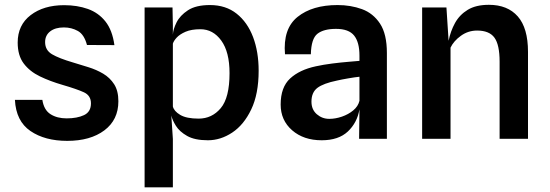

<svg xmlns="http://www.w3.org/2000/svg" viewBox="-20 -577 2286 798"><path d="M259.5 8.5Q166.5 8.5 106.5 -32.5Q46.5 -73.5 42 -162H156Q162.5 -120 189.8 -102.5Q217 -85 257 -85Q300.5 -85 329.2 -98.5Q358 -112 358 -147.5Q358 -180 328.5 -193.5Q299 -207 240.5 -224Q188.5 -239 146 -259.5Q103.5 -280 78.5 -313.2Q53.5 -346.5 53.5 -400Q53.5 -473 107.5 -514.2Q161.5 -555.5 246.5 -555.5Q301 -555.5 345.2 -539.8Q389.5 -524 418.2 -487.8Q447 -451.5 455.5 -389.5L341.5 -390Q330 -433.5 303.8 -448.2Q277.5 -463 245.5 -463Q209.5 -463 188.5 -446.5Q167.5 -430 167.5 -402Q167.5 -368.5 196.2 -351.5Q225 -334.5 283 -317.5Q314 -308 347.2 -297.8Q380.5 -287.5 408.8 -270.8Q437 -254 454.5 -226.8Q472 -199.5 472 -156Q472 -79 413.8 -35.2Q355.5 8.5 259.5 8.5Z M581 201.5V-546H697L698.5 -470.5V-433Q699.5 -455 713.8 -483.8Q728 -512.5 761 -534.2Q794 -556 852.5 -556Q918.5 -556 963.5 -520.2Q1008.5 -484.5 1031.8 -423Q1055 -361.5 1055 -283Q1055 -186.5 1024.2 -122.2Q993.5 -58 945.2 -26Q897 6 844 6Q789.5 6 757.8 -12Q726 -30 711 -54.2Q696 -78.5 692 -97L698.5 0.5V201.5ZM813 -455.5Q775.5 -455.5 751.2 -445Q727 -434.5 714.2 -420.5Q701.5 -406.5 698.5 -395.5V-134.5Q703 -115 729 -99.5Q755 -84 805.5 -84Q861 -84 897.5 -127.5Q934 -171 934 -273Q934 -361 899.8 -408.2Q865.5 -455.5 813 -455.5Z M1317 6Q1242 6 1194.2 -35.5Q1146.5 -77 1146.5 -142.5Q1146.5 -214.5 1185.8 -250.8Q1225 -287 1293 -301.5Q1325 -308.5 1360.8 -313Q1396.5 -317.5 1427 -320Q1457.5 -322.5 1474 -324V-346Q1474 -401.5 1451.8 -429.2Q1429.5 -457 1376.5 -457Q1325.5 -457 1299.5 -436.8Q1273.5 -416.5 1272 -351.5H1164.5Q1155.5 -457.5 1216.8 -506.8Q1278 -556 1383 -556Q1438 -556 1484.5 -539Q1531 -522 1559.5 -478.8Q1588 -435.5 1588 -357V0H1472.5L1474 -122.5Q1464.5 -67 1425.8 -30.5Q1387 6 1317 6ZM1348.5 -83Q1374 -83 1401 -92.2Q1428 -101.5 1448.2 -118.2Q1468.5 -135 1474 -158V-258Q1454 -256 1426.8 -251.2Q1399.5 -246.5 1380 -242Q1324 -230.5 1299.2 -211.8Q1274.5 -193 1274.5 -154.5Q1274.5 -121.5 1296.8 -102.2Q1319 -83 1348.5 -83Z M1734.5 0V-546H1835.5L1844.5 -407.5Q1852.5 -447.5 1871.2 -481.5Q1890 -515.5 1924 -536.2Q1958 -557 2012 -557Q2089.5 -557 2132 -508.8Q2174.5 -460.5 2174.5 -361.5V0H2056.5V-320.5Q2056.5 -391 2035 -420.5Q2013.5 -450 1963 -450Q1925.5 -450 1895.5 -428.2Q1865.5 -406.5 1852.5 -379V0Z"/></svg>

Font: Spline Sans Medium
Style: Regular
Weight: 500
Designer: Eben Sorkin, Mirko Velimirovic
Foundry: Sorkin Type
Version: Version 1.000; ttfautohint (v1.8.3)